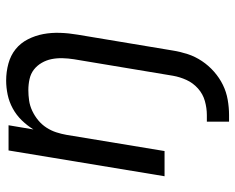

<svg xmlns="http://www.w3.org/2000/svg" viewBox="-92 -476 783 640"><g transform="rotate(-90 300.0 -156.5)"><path d="M214 215V141H236Q259 141 282.5 134.5Q306 128 324.5 111.5Q343 95 353 73Q363 51 367 28L422 -302Q425 -321 425.5 -340Q426 -359 422.5 -376.5Q419 -394 410 -409.5Q401 -425 387.5 -435.5Q374 -446 356 -450Q338 -454 319 -454Q302 -454 284.5 -451.5Q267 -449 250 -441Q233 -433 218.5 -421Q204 -409 194 -393.5Q184 -378 178.5 -361Q173 -344 170 -327L116 0H32L118 -520H202L188 -437Q201 -458 218.5 -476Q236 -494 258 -506Q280 -518 304 -523Q328 -528 351 -528Q380 -528 407.5 -520.5Q435 -513 455.5 -496.5Q476 -480 488.5 -455.5Q501 -431 506 -404Q511 -377 510 -348Q509 -319 504 -290L451 28Q447 53 439 77.5Q431 102 416 124.5Q401 147 380.5 165Q360 183 336.5 194.5Q313 206 287 210.5Q261 215 236 215Z"/></g></svg>

Font: Iosevka Aile Oblique
Style: Regular
Weight: 400
Italic angle: -9°
Designer: Belleve Invis
Foundry: Belleve Invis
Version: Version 31.1.0; ttfautohint (v1.8.4)